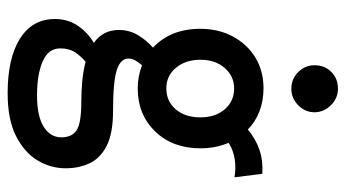

<svg xmlns="http://www.w3.org/2000/svg" viewBox="-216 -490 883 490"><g transform="rotate(90 225.0 -245.5)"><path d="M206 -156Q175 -156 147 -167Q139 -157 134.5 -149.5Q130 -142 130 -132Q130 -112 159.5 -102.5Q189 -93 264 -93Q320 -93 352 -77Q384 -61 397 -33.5Q410 -6 410 28Q410 66 390 99.5Q370 133 328 154.5Q286 176 218 176Q129 176 79 144.5Q29 113 29 55Q29 22 46.5 -3.5Q64 -29 90 -44Q74 -55 65.5 -71Q57 -87 57 -108Q57 -134 69.5 -155.5Q82 -177 102 -195Q54 -240 54 -316Q54 -362 73.5 -398.5Q93 -435 127 -456Q161 -477 206 -477Q238 -477 265 -466.5Q292 -456 311 -437Q335 -457 362.5 -466.5Q390 -476 424 -474L433 -403Q409 -407 386.5 -403.5Q364 -400 345 -388Q359 -355 359 -316Q359 -245 316 -200.5Q273 -156 206 -156ZM206 -229Q239 -229 259.5 -253Q280 -277 280 -316Q280 -354 259.5 -378Q239 -402 206 -402Q175 -402 154 -378Q133 -354 133 -316Q133 -278 153.5 -253.5Q174 -229 206 -229ZM104 42Q104 72 137 86.5Q170 101 224 101Q277 101 304 84Q331 67 331 39Q331 12 313 0Q295 -12 241 -12Q213 -12 187 -14.5Q161 -17 138 -23Q123 -10 113.5 4.5Q104 19 104 42ZM207 -548Q182 -548 164.5 -565.5Q147 -583 147 -607Q147 -633 164 -650Q181 -667 207 -667Q231 -667 249 -649Q267 -631 267 -607Q267 -583 249 -565.5Q231 -548 207 -548Z"/></g></svg>

Font: Inconsolata SemiCondensed SemiBold
Style: Regular
Weight: 600
Width: 4
Monospace: yes
Designer: Raph Levien, Cyreal, Brenton Simpson
Foundry: Raph Levien, Cyreal, Google
Version: Version 3.001; ttfautohint (v1.8.2.53-6de2)